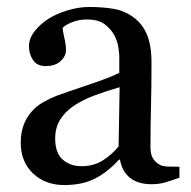

<svg xmlns="http://www.w3.org/2000/svg" viewBox="-20 -515 544 547"><path d="M491.2 -8.8Q468.3 -0.5 450.9 4.6Q433.6 9.8 411.6 9.8Q373.5 9.8 350.8 -8.1Q328.1 -25.9 321.8 -60.1H318.8Q287.1 -24.9 250.7 -6.3Q214.4 12.2 163.1 12.2Q108.9 12.2 74 -21Q39.1 -54.2 39.1 -107.9Q39.1 -135.7 46.9 -157.7Q54.7 -179.7 70.3 -197.3Q82.5 -211.9 102.5 -223.4Q122.6 -234.9 140.1 -241.7Q162.1 -250 229.2 -272.5Q296.4 -294.9 319.8 -307.6V-356Q319.8 -362.3 317.1 -380.4Q314.5 -398.4 305.7 -414.6Q295.9 -432.6 278.1 -446Q260.3 -459.5 227.5 -459.5Q205.1 -459.5 185.8 -451.9Q166.5 -444.3 158.7 -436Q158.7 -426.3 163.3 -407.2Q168 -388.2 168 -372.1Q168 -355 152.6 -340.8Q137.2 -326.7 109.9 -326.7Q85.4 -326.7 74 -344Q62.5 -361.3 62.5 -382.8Q62.5 -405.3 78.4 -425.8Q94.2 -446.3 119.6 -462.4Q141.6 -476.1 172.9 -485.6Q204.1 -495.1 233.9 -495.1Q274.9 -495.1 305.4 -489.5Q335.9 -483.9 360.8 -465.3Q385.7 -447.3 398.7 -416.3Q411.6 -385.3 411.6 -336.4Q411.6 -266.6 410.2 -212.6Q408.7 -158.7 408.7 -94.7Q408.7 -75.7 415.3 -64.5Q421.9 -53.2 435.5 -45.4Q442.9 -41 458.7 -40.5Q474.6 -40 491.2 -40ZM320.8 -266.6Q279.3 -254.4 248 -242.7Q216.8 -231 189.9 -213.4Q165.5 -196.8 151.4 -174.1Q137.2 -151.4 137.2 -120.1Q137.2 -79.6 158.4 -60.5Q179.7 -41.5 212.4 -41.5Q247.1 -41.5 273.4 -58.3Q299.8 -75.2 317.9 -98.1Z"/></svg>

Font: UniBurma_GGSerif
Style: Book
Weight: 400
Designer: Victor San Kho Lin (for Burmese only and related typography optimization with it)
Foundry: http://www.unimm.org
Version: 2.0